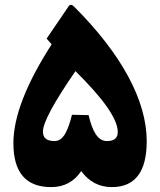

<svg xmlns="http://www.w3.org/2000/svg" viewBox="-20 -764 653 784"><path d="M273.9 -295.4C265.6 -262.2 258.8 -242.2 247.6 -220.7C235.8 -198.7 220.7 -188 202.6 -188C170.9 -188 155.3 -200.7 155.3 -226.6C155.3 -263.2 199.7 -345.2 288.1 -473.6C403.3 -359.9 460.9 -277.3 460.9 -225.1C460.9 -200.2 446.3 -188 416.5 -188C379.4 -188 357.4 -227.1 341.8 -293.9ZM311.5 -65.4C343.3 -22 385.3 0 436.5 0C531.7 0 579.1 -62.5 579.1 -187.5C579.1 -354 475.6 -543.9 283.7 -735.8C273.9 -746.1 266.1 -747.1 259.8 -737.8L170.4 -606.4L190.9 -583C86.9 -421.4 34.7 -287.1 34.7 -179.2C34.7 -59.6 85.9 0 189 0C241.7 0 282.7 -22 311.5 -65.4Z"/></svg>

Font: Sahel Black
Style: Bold
Weight: 900
Foundry: Saber Rastikerdar (saber.rastikerdar@gmail.com)
Version: Version 3.4.0